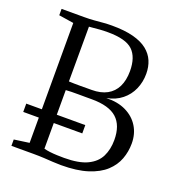

<svg xmlns="http://www.w3.org/2000/svg" viewBox="-136 -862 902 978"><g transform="rotate(20 315.0 -372.5)"><path d="M114.5 -46V-696L34 -708.5V-743H155.5Q185.5 -743 210 -745Q234.5 -747 257.2 -749Q280 -751 305 -751Q373.5 -751 421 -738.5Q468.5 -726 497.2 -703Q526 -680 539.2 -648.8Q552.5 -617.5 552.5 -579.5Q552.5 -534.5 535.5 -495.8Q518.5 -457 485.2 -430.2Q452 -403.5 403.5 -394Q465.5 -396 510.5 -374Q555.5 -352 580 -312.2Q604.5 -272.5 604.5 -220.5Q604.5 -176.5 589.5 -136Q574.5 -95.5 540 -63.5Q505.5 -31.5 447.2 -12.8Q389 6 302.5 6Q281.5 6 258.5 4.5Q235.5 3 209.5 1.5Q183.5 0 151.5 0H32.5V-34.5ZM195.5 -408.5Q207.5 -408 224.5 -407.5Q241.5 -407 259.5 -407.2Q277.5 -407.5 293.5 -407.5Q309.5 -407.5 319 -407.5Q368.5 -407.5 402 -425.8Q435.5 -444 452.8 -479.2Q470 -514.5 470 -564Q470 -639.5 432 -675.8Q394 -712 296.5 -712Q271.5 -712 252.8 -710.5Q234 -709 220 -707.5Q206 -706 196 -705.5ZM195.5 -44Q209 -40 228 -37.8Q247 -35.5 267.2 -34.8Q287.5 -34 305 -34Q385 -34 430.8 -56Q476.5 -78 495.8 -117Q515 -156 515 -207Q515 -286 472.2 -324.5Q429.5 -363 336 -363Q322 -363 303 -363Q284 -363 263.5 -363.2Q243 -363.5 225.2 -363Q207.5 -362.5 195.5 -361.5ZM350 -228V-183H30V-228Z"/></g></svg>

Font: Merriweather 60pt Light
Style: Regular
Weight: 300
Version: Version 2.100